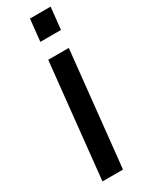

<svg xmlns="http://www.w3.org/2000/svg" viewBox="-206 -806 637 838"><g transform="rotate(-30 113.0 -387.0)"><path d="M37.6 0 98.1 -578.1H201.7L141.1 0ZM107.4 -663.1 119.1 -773.9H223.1L211.4 -663.1Z"/></g></svg>

Font: Oswald
Style: Regular
Weight: 400
Designer: Vernon Adams
Foundry: Vernon Adams
Version: 3.0; ttfautohint (v0.94.23-7a4d-dirty) -l 8 -r 50 -G 200 -x 